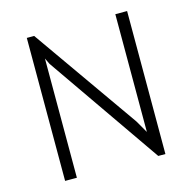

<svg xmlns="http://www.w3.org/2000/svg" viewBox="-101 -781 882 882"><g transform="rotate(-15 340.0 -340.0)"><path d="M102 0V-680H137L489 -179L523 -120V-680H579V0H545L172 -538L158 -567V0Z"/></g></svg>

Font: Palanquin ExtraLight
Style: Regular
Weight: 275
Designer: Pria Ravichandran
Version: Version 1.001